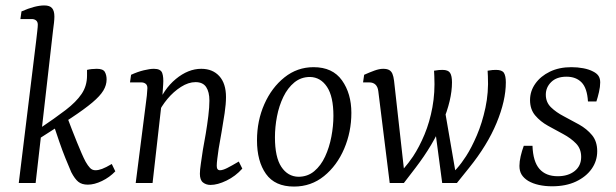

<svg xmlns="http://www.w3.org/2000/svg" viewBox="-20 -673 2266 706"><path d="M49 0 113 -523Q115 -541 117 -558Q119 -575 119 -582Q119 -593 112.5 -598Q106 -603 97 -603H55L59 -631Q109 -653 143 -653Q163 -653 171.5 -643Q180 -633 180 -612Q180 -603 178.5 -589Q177 -575 175 -561L111 0ZM303 6Q281 6 268 -4.5Q255 -15 242 -40Q232 -63 220.5 -91.5Q209 -120 198 -152Q187 -184 176 -217L226 -245Q235 -221 244.5 -196.5Q254 -172 263 -150Q272 -128 280 -109.5Q288 -91 295 -78Q303 -64 311 -55.5Q319 -47 331 -47Q342 -47 355.5 -52Q369 -57 391 -70L404 -43Q383 -21 355 -7.5Q327 6 303 6ZM119 -160 125 -200Q183 -239 221.5 -268.5Q260 -298 280 -327.5Q300 -357 300 -395V-416Q308 -418 317 -419Q326 -420 336 -420Q359 -420 365.5 -408.5Q372 -397 372 -381Q372 -360 360 -340Q348 -320 319.5 -296Q291 -272 242 -239.5Q193 -207 119 -160Z M754 7Q738 7 726.5 -2Q715 -11 715 -34Q715 -48 718.5 -71Q722 -94 726 -122Q731 -148 736.5 -181Q742 -214 746 -246.5Q750 -279 750 -303Q750 -335 738 -353Q726 -371 699 -371Q673 -371 645.5 -353.5Q618 -336 595.5 -309Q573 -282 560 -253L556 -279Q581 -345 626.5 -382.5Q672 -420 720 -420Q762 -420 786.5 -393Q811 -366 811 -316Q811 -291 806 -257Q801 -223 795 -189Q789 -155 784 -126Q781 -105 779 -89Q777 -73 777 -63Q777 -47 789 -47Q799 -47 815 -55Q831 -63 858 -79L871 -53Q846 -25 813 -9Q780 7 754 7ZM479 0 516 -290Q518 -302 520 -322Q522 -342 522 -349Q522 -360 515.5 -365Q509 -370 500 -370H458L462 -398Q486 -409 508.5 -414.5Q531 -420 546 -420Q571 -420 576.5 -404.5Q582 -389 580 -362L577 -318L541 0Z M1061 13Q991 13 958 -33.5Q925 -80 925 -157Q925 -229 952 -290Q979 -351 1026 -388.5Q1073 -426 1133 -426Q1203 -426 1237.5 -377.5Q1272 -329 1272 -258Q1272 -188 1245.5 -126Q1219 -64 1171.5 -25.5Q1124 13 1061 13ZM1077 -23Q1111 -23 1135.5 -43.5Q1160 -64 1175.5 -97.5Q1191 -131 1198.5 -170.5Q1206 -210 1206 -247Q1206 -318 1182.5 -353.5Q1159 -389 1120 -390Q1087 -390 1062.5 -370Q1038 -350 1022 -317Q1006 -284 998.5 -245Q991 -206 991 -168Q991 -95 1014.5 -59.5Q1038 -24 1077 -23Z M1660 0 1624 -17Q1642 -33 1660 -53.5Q1678 -74 1694 -99Q1714 -130 1733.5 -175.5Q1753 -221 1765 -277Q1777 -333 1774 -393L1773 -413Q1784 -415 1791 -415.5Q1798 -416 1804 -416Q1826 -416 1833 -405Q1840 -394 1840 -370Q1840 -303 1806 -221Q1772 -139 1705 -56ZM1413 0 1371 -338Q1369 -354 1360.5 -362Q1352 -370 1338 -370H1315L1319 -398Q1339 -407 1357 -413.5Q1375 -420 1389 -420Q1403 -420 1411 -415.5Q1419 -411 1423 -401.5Q1427 -392 1429 -376L1468 -27L1465 0ZM1465 0 1429 -17Q1447 -33 1464.5 -53Q1482 -73 1499 -98Q1522 -133 1541 -178.5Q1560 -224 1570 -278.5Q1580 -333 1577 -393L1576 -413Q1587 -415 1594 -415.5Q1601 -416 1607 -416Q1628 -416 1635 -405Q1642 -394 1642 -370Q1642 -306 1607.5 -223.5Q1573 -141 1508 -56ZM1606 0 1581 -188 1614 -278 1659 -17 1660 0Z M2010 12Q1984 12 1961.5 7Q1939 2 1922 -8Q1906 -18 1898 -31Q1890 -44 1890 -63Q1890 -79 1894.5 -98.5Q1899 -118 1906 -137H1938Q1940 -79 1963.5 -52Q1987 -25 2031 -25Q2069 -25 2093 -44Q2117 -63 2117 -96Q2117 -126 2098 -145.5Q2079 -165 2051 -180Q2023 -195 1995 -210.5Q1967 -226 1948 -248.5Q1929 -271 1929 -305Q1929 -338 1948.5 -365.5Q1968 -393 2002 -409.5Q2036 -426 2081 -426Q2104 -426 2125 -422Q2146 -418 2161 -410Q2175 -403 2181 -393.5Q2187 -384 2187 -370Q2187 -354 2182.5 -334.5Q2178 -315 2173 -300H2142Q2139 -349 2118.5 -370Q2098 -391 2063 -391Q2027 -391 2007 -371.5Q1987 -352 1987 -325Q1987 -297 2006 -278.5Q2025 -260 2053 -245.5Q2081 -231 2109.5 -215Q2138 -199 2157 -176Q2176 -153 2176 -117Q2176 -81 2155.5 -52Q2135 -23 2098 -5.5Q2061 12 2010 12Z"/></svg>

Font: Yrsa Light
Style: Italic
Weight: 300
Italic angle: -7.10001°
Designer: Anna Giedrys (Yrsa+Rasa design), David Brezina (Yrsa art-direction, Rasa art-direction, design)
Foundry: Rosetta Type Foundry
Version: Version 2.004